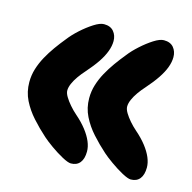

<svg xmlns="http://www.w3.org/2000/svg" viewBox="-71 -605 556 556"><g transform="rotate(15 207.0 -327.0)"><path d="M366.5 -119.5Q358 -119.5 340 -129.2Q322 -139 303.8 -152Q285.5 -165 275.5 -174Q253 -194 233.5 -215.8Q214 -237.5 201.8 -262.2Q189.5 -287 189.5 -316Q189.5 -337 195.5 -356.2Q201.5 -375.5 211.5 -393.8Q221.5 -412 234 -429.5Q246.5 -447 260.5 -464Q272 -479 289.8 -495Q307.5 -511 325.5 -522.5Q343.5 -534 355.5 -534Q375 -534 384.8 -522.2Q394.5 -510.5 394.5 -493.5Q394.5 -479 388.5 -462.8Q382.5 -446.5 370.2 -428.2Q358 -410 339 -388.5Q329 -377.5 320.5 -365.5Q312 -353.5 307 -342Q302 -330.5 302 -321Q302 -313 308.2 -302.5Q314.5 -292 324.2 -280.8Q334 -269.5 345.5 -259.5Q364 -243.5 377 -226.8Q390 -210 396.5 -194.5Q403 -179 403 -165Q403 -143 393.5 -131.2Q384 -119.5 366.5 -119.5ZM187 -119.5Q178.5 -119.5 160.5 -129.2Q142.5 -139 124.2 -152Q106 -165 96 -174Q73.5 -194 54 -215.8Q34.5 -237.5 22.2 -262.2Q10 -287 10 -316Q10 -337 16 -356.2Q22 -375.5 32 -393.8Q42 -412 54.5 -429.5Q67 -447 81 -464Q92.5 -479 110.2 -495Q128 -511 146 -522.5Q164 -534 176 -534Q195.5 -534 205.2 -522.2Q215 -510.5 215 -493.5Q215 -479 209 -462.8Q203 -446.5 190.8 -428.2Q178.5 -410 159.5 -388.5Q149.5 -377.5 141 -365.5Q132.5 -353.5 127.5 -342Q122.5 -330.5 122.5 -321Q122.5 -313 128.8 -302.5Q135 -292 144.8 -280.8Q154.5 -269.5 166 -259.5Q184.5 -243.5 197.5 -226.8Q210.5 -210 217 -194.5Q223.5 -179 223.5 -165Q223.5 -143 214 -131.2Q204.5 -119.5 187 -119.5Z"/></g></svg>

Font: Gluten
Style: Bold
Weight: 700
Designer: Tyler Finck
Foundry: Etcetera Type Company
Version: Version 1.204